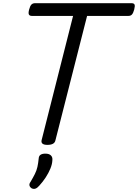

<svg xmlns="http://www.w3.org/2000/svg" viewBox="-20 -895 867 1206"><path d="M278 15Q236 15 241 -13L439 -795H181Q166 -795 161.5 -804Q157 -813 163 -835Q169 -858 177.5 -866.5Q186 -875 201 -875H806Q821 -875 825 -866.5Q829 -858 823 -835Q817 -813 809 -804Q801 -795 786 -795H527L328 -13Q325 1 312.5 8Q300 15 278 15ZM179 288Q167 280 165 269.5Q163 259 172 247Q188 220 199 198Q210 176 215 153.5Q220 131 223 101Q224 84 235 77Q246 70 265 70Q288 70 299.5 81Q311 92 309 111Q308 136 296.5 164Q285 192 267 219.5Q249 247 227 271Q215 285 203.5 289.5Q192 294 179 288Z"/></svg>

Font: Playwrite IS
Style: Regular
Weight: 400
Designer: Veronika Burian, José Scaglione
Foundry: TypeTogether
Version: Version 1.002